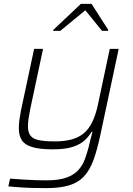

<svg xmlns="http://www.w3.org/2000/svg" viewBox="-20 -762 686 990"><path d="M217 208Q183 208 146.5 207Q110 206 77.5 203.5Q45 201 23 199L32 159Q61 161 95 163.5Q129 166 162 167Q195 168 218 168Q283 168 322 154Q361 140 383 116Q405 92 416.5 61.5Q428 31 437 -3Q441 -23 446.5 -43Q452 -63 457 -82H452Q438 -58 415.5 -37.5Q393 -17 354.5 -4.5Q316 8 252 8Q185 8 146.5 -3.5Q108 -15 92.5 -39Q77 -63 77 -102Q77 -121 80 -143.5Q83 -166 88 -192L156 -510H202L136 -200Q131 -174 127.5 -151.5Q124 -129 124 -112Q124 -79 137.5 -62Q151 -45 182 -39Q213 -33 264 -33Q314 -33 351 -43.5Q388 -54 413.5 -76Q439 -98 456 -133.5Q473 -169 484 -218L546 -510H592L497 -64Q481 11 462 63Q443 115 413.5 147Q384 179 337 193.5Q290 208 217 208ZM254 -603 255 -608 397 -742H452L538 -608L537 -603H506L420 -709L291 -603Z"/></svg>

Font: Saira SemiExpanded ExtraLight
Style: Italic
Weight: 250
Width: 6
Italic angle: -12°
Designer: Hector Gatti with collaboration of the Omnibus-Type team
Foundry: Omnibus-Type
Version: Version 1.101